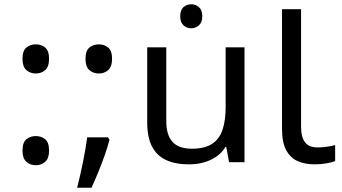

<svg xmlns="http://www.w3.org/2000/svg" viewBox="-20 -757 1594 896"><path d="M147 -414Q121 -414 103 -430Q85 -446 85 -482Q85 -520 103 -535Q121 -550 147 -550Q173 -550 191 -535Q209 -520 209 -482Q209 -446 191 -430Q173 -414 147 -414ZM147 14Q121 14 103 -2Q85 -18 85 -54Q85 -92 103 -107Q121 -122 147 -122Q173 -122 191 -107Q209 -92 209 -54Q209 -18 191 -2Q173 14 147 14Z M484 -116 491 -105Q482 -70 468.5 -32Q455 6 439.5 44Q424 82 407 119H340Q355 60 367.5 -2Q380 -64 387 -116ZM441 -414Q415 -414 397 -430Q379 -446 379 -482Q379 -520 397 -535Q415 -550 441 -550Q467 -550 485 -535Q503 -520 503 -482Q503 -446 485 -430Q467 -414 441 -414Z M873 -737Q893 -737 908.5 -723.5Q924 -710 924 -681Q924 -653 908.5 -639Q893 -625 873 -625Q851 -625 836 -639Q821 -653 821 -681Q821 -710 836 -723.5Q851 -737 873 -737ZM1121 -536V0H1049L1036 -71H1032Q1015 -43 988 -25Q961 -7 929 1.5Q897 10 862 10Q798 10 754.5 -10.5Q711 -31 689 -74Q667 -117 667 -185V-536H756V-191Q756 -127 785 -95Q814 -63 875 -63Q935 -63 969.5 -85.5Q1004 -108 1018.5 -151.5Q1033 -195 1033 -257V-536Z M1449 10Q1405 10 1370.5 -4.5Q1336 -19 1316 -55.5Q1296 -92 1296 -157V-714H1385V-165Q1385 -117 1403.5 -93Q1422 -69 1462 -69Q1484 -69 1507.5 -72.5Q1531 -76 1544 -80V-6Q1530 1 1502.5 5.5Q1475 10 1449 10Z"/></svg>

Font: hexubangla05
Style: Book
Weight: 400
Designer: Jelle Bosma - Monotype Design Team
Foundry: Monotype Imaging Inc.
Version: Version 2.003